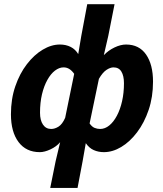

<svg xmlns="http://www.w3.org/2000/svg" viewBox="-20 -721 783 925"><path d="M222 184.3 248.1 55.2 269.8 -35.9Q251.9 -14.8 223.2 -1.4Q194.5 12 171.9 12Q105.8 12 69.3 -36.7Q32.7 -85.5 32.7 -170.4Q32.7 -244.2 53.8 -305.5Q74.8 -366.7 109.5 -411.7Q144.1 -456.8 185.7 -481.6Q227.3 -506.5 268.4 -506.5Q297.9 -506.5 320.8 -494.8Q343.6 -483.1 356.9 -460.3L371.6 -547.8L400.3 -700.8H531.9L501.6 -547.8L480.2 -455.3Q502.1 -478.2 531.7 -492.4Q561.3 -506.5 587.2 -506.5Q650.3 -506.5 683.8 -458.2Q717.2 -410 717.2 -327.5Q717.2 -254 696.3 -191.9Q675.3 -129.8 640.5 -83.7Q605.7 -37.7 564.1 -12.9Q522.6 12 480.4 12Q454.3 12 432.1 2.3Q409.8 -7.3 393.3 -31.3L378.1 55.2L353.6 184.3ZM226.6 -99.7Q244.1 -99.7 262.1 -111Q280.2 -122.3 293.9 -153.3L337.4 -365.3Q326.5 -380.7 314 -388.6Q301.4 -396.4 286.1 -396.4Q265.3 -396.4 244.8 -380.8Q224.4 -365.2 208.2 -336Q191.9 -306.9 182.3 -266.9Q172.8 -226.8 172.8 -178Q172.8 -141.7 187 -120.7Q201.2 -99.7 226.6 -99.7ZM462.6 -99.7Q485.6 -99.7 506.4 -116.5Q527.2 -133.4 543.2 -163.6Q559.2 -193.7 568.2 -233.7Q577.2 -273.6 577.2 -319.9Q577.2 -355.7 564.8 -376.1Q552.5 -396.4 526.7 -396.4Q511.3 -396.4 492.8 -384.2Q474.4 -372 456.5 -341.2L411.7 -126.3Q422.9 -110.1 435.7 -104.9Q448.5 -99.7 462.6 -99.7Z"/></svg>

Font: Source Sans 3 VF
Style: Italic
Weight: 200
Italic angle: -11°
Designer: Paul D. Hunt
Foundry: Adobe Systems Incorporated
Version: Version 3.042;hotconv 1.0.118;makeotfexe 2.5.65603